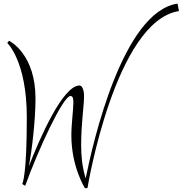

<svg xmlns="http://www.w3.org/2000/svg" viewBox="-20 -947 1008 1060"><path d="M463 91C464 82 617 -831 968 -886L960 -927C657 -882 493 -162 453 38C433 -27 428 -89 428 -145C428 -267 444 -362 444 -415C444 -454 432 -475 419 -475C327 -475 201 -187 139 -29C155 -108 176 -278 176 -404C176 -642 41 -717 30 -722L20 -710C21 -709 128 -609 128 -299C128 20 105 62 103 69L119 79C191 -121 328 -417 369 -417C382 -417 385 -404 385 -382C385 -339 374 -266 374 -198C374 -26 449 93 450 93V92Z"/></svg>

Font: Clicker Script
Style: Regular
Weight: 400
Designer: Astigmatic (AOETI)
Foundry: Astigmatic (AOETI)
Version: Version 1.000